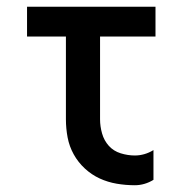

<svg xmlns="http://www.w3.org/2000/svg" viewBox="-20 -540 540 568"><path d="M379 8Q352 8 325.5 3.5Q299 -1 275 -12Q251 -23 231 -41.5Q211 -60 198 -83.5Q185 -107 180 -133.5Q175 -160 175 -187V-432H60V-520H440V-432H276V-187Q276 -166 282 -145Q288 -124 302 -108.5Q316 -93 337 -86.5Q358 -80 379 -80Q393 -80 407 -84Q421 -88 434 -96V-8Q421 0 407 4Q393 8 379 8Z"/></svg>

Font: Iosevka Semibold
Style: Regular
Weight: 600
Monospace: yes
Designer: Belleve Invis
Foundry: Belleve Invis
Version: Version 33.2.3; ttfautohint (v1.8.4)